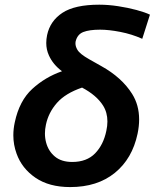

<svg xmlns="http://www.w3.org/2000/svg" viewBox="-20 -766 644 799"><path d="M272 12.5Q184.5 12.5 127.8 -26.2Q71 -65 49 -126.5Q35.5 -163.5 35.5 -203Q35.5 -229.5 41.5 -257Q60.5 -347 114.5 -396.2Q168.5 -445.5 238 -469.5Q200.5 -497.5 183.5 -535.5Q172.5 -559.5 172.5 -587Q172.5 -603 176 -620Q188.5 -679 240 -712.8Q291.5 -746.5 393 -746.5Q431 -746.5 471.8 -740.2Q512.5 -734 547.8 -724.5Q583 -715 604 -705L572 -604.5Q528.5 -624 480.8 -633.2Q433 -642.5 396.5 -642.5Q352 -642.5 326.8 -632.8Q301.5 -623 294.5 -592.5Q294 -589 294 -585.5Q294 -572.5 302 -559Q312 -541.5 351 -519.5L401.5 -491Q487 -443.5 530 -375Q559 -328.5 559 -269Q559 -240.5 552.5 -209.5Q530.5 -105.5 457.8 -46.5Q385 12.5 272 12.5ZM171 -246.5Q167 -228 167 -210.5Q167 -191 172 -172.5Q181.5 -137 208.5 -114.5Q235.5 -92 280.5 -92Q341 -92 375.8 -127.8Q410.5 -163.5 422.5 -221.5Q427 -242 427 -260.5Q427 -298 409 -326.5Q382 -369.5 321.5 -401.5Q252.5 -378 217 -337.8Q181.5 -297.5 171 -246.5Z"/></svg>

Font: Heraclito SemiBold
Style: Italic
Weight: 600
Italic angle: -12°
Designer: Kostas Bartsokas (font) & Cristiano Sobral (main changes)
Foundry: Kostas Bartsokas (font) & Cristiano Sobral (main changes)
Version: Version 1.00;July 8, 2020;FontCreator 13.0.0.2655 64-bit